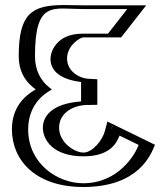

<svg xmlns="http://www.w3.org/2000/svg" viewBox="-20 -733 669 768"><path d="M313.7 -122.7C419 -122.7 428.4 -229.8 428.4 -229.8L576.3 -157.5C576.3 -157.5 528.7 15 312.8 15C162.3 15 52.7 -81 52.7 -215.3C52.7 -289.3 87.5 -342.8 142 -376C103.7 -405.8 79.9 -450 79.9 -507.8C79.9 -734.7 176.8 -711.8 310.2 -711.8H542.3L442 -583.4H312C208.2 -583.4 168.3 -417.7 344.2 -417.7V-313.1C125.8 -319.9 165.3 -122.7 313.7 -122.7ZM313.7 -107.7C401.7 -107.7 431 -176 439.4 -207.7L557.7 -149.9C542.4 -112.2 483.9 0 312.8 0C168.8 0 67.7 -90.6 67.7 -215.3C67.7 -284.1 99.3 -332.4 149.8 -363.2L168.3 -374.5L151.2 -387.8C116.4 -414.9 94.9 -454.3 94.9 -507.8C94.9 -724 175.2 -696.8 310.2 -696.8H511.5L434.7 -598.4H312C253 -598.4 211.3 -552.4 208.4 -504.2C205.3 -453.7 245.6 -407.7 329.3 -403V-328.2C228.1 -327 176.4 -279 176.4 -222.3C176.3 -163.3 232 -107.7 313.7 -107.7ZM313.7 -107.7C232 -107.7 176.3 -163.3 176.4 -222.3C176.4 -279 228.1 -327 329.3 -328.2V-403C245.6 -407.7 205.3 -453.7 208.4 -504.2C211.3 -552.4 253 -598.4 312 -598.4H434.7L511.5 -696.8H310.2C175.2 -696.8 94.9 -724 94.9 -507.8C94.9 -454.3 116.4 -414.9 151.2 -387.8L168.3 -374.5L149.8 -363.2C99.3 -332.4 67.7 -284.1 67.7 -215.3C67.7 -90.6 168.8 0 312.8 0C483.9 0 542.4 -112.2 557.7 -149.9L439.4 -207.7C431 -176 401.7 -107.7 313.7 -107.7ZM313.7 -122.7C238.5 -122.7 191.4 -173.2 191.4 -222.3C191.4 -267.7 232.2 -312.1 329.4 -313.2L344.3 -313.4V-417.2L330.1 -418C251.6 -422.4 220.9 -463.1 223.3 -503.3C225.8 -543.8 261.2 -583.4 312 -583.4H442L542.3 -711.8H310.3C283.6 -711.8 258.8 -712.8 235.8 -712.8C140 -712.9 79.9 -685.8 79.9 -507.8C79.9 -449.8 103.8 -406 141.9 -376C87.6 -342.9 52.7 -289.2 52.7 -215.3C52.7 -81.1 162.4 15 312.8 15C492 15 555.3 -104 571.6 -144.3L576.8 -157.3L429.6 -229.2L424.9 -211.6C417.1 -182 391.7 -122.7 313.7 -122.7ZM313.7 -107.7C423.2 -107.7 447.2 -163.7 458.2 -190.6L534.6 -153.3C521.5 -116.7 454.8 0 312.8 0C209.6 0 92.7 -78.8 92.7 -215.3C92.7 -287.6 127.5 -338.6 176 -368.1L187.5 -375.1L178 -382.5C143.5 -409.3 119.9 -451.4 119.9 -507.8C119.9 -733 192.3 -696.8 310.3 -696.8H488.9L412 -598.4H312C250 -598.4 221.5 -575.3 205.9 -557.2C167.7 -513 159.1 -422.4 304.3 -404.9V-327.3C184 -318.4 151.6 -265.4 151.4 -222.6C151.2 -175.6 190.3 -107.7 313.7 -107.7ZM599.8 -154 409.6 -246.9 399.6 -209.2C389.7 -171.6 350 -122.7 313.7 -122.7C280 -122.7 216.3 -161.2 216.4 -222.3C216.4 -279.2 269.7 -312.5 330.5 -313.3L369.3 -313.7V-416L335.1 -417.9C290.6 -420.4 245.3 -452.9 248.4 -503.9C251.5 -555.5 303.6 -583.4 312 -583.4H464.6L564.9 -711.8H310.3C285.9 -711.8 261.6 -712.8 235.6 -712.8C104.8 -712.9 54.9 -676.4 54.9 -507.8C54.9 -452.9 76.6 -411.3 115.1 -381.3L122.8 -375.4L115.7 -371.1C59.4 -336.8 27.7 -285.7 27.7 -215.3C27.7 -92.8 121.6 15 312.8 15C535.8 15 584.3 -115.7 599.8 -154Z"/></svg>

Font: Hussar Outliner
Style: Regular
Weight: 700
Foundry: Cannot Into Space Fonts
Version: Version 0.92